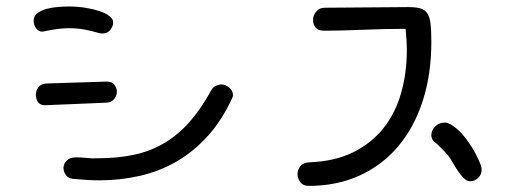

<svg xmlns="http://www.w3.org/2000/svg" viewBox="-20 -453 1649 604"><path d="M218.8 110.4Q197.3 110.4 188.5 99.1Q179.7 87.9 179.7 75.2Q179.7 62.5 189.9 52.2Q200.2 42 218.8 42Q236.3 42 252.9 43.9Q269.5 45.9 286.1 44.9Q350.6 44.9 402.3 33.7Q454.1 22.5 497.6 -3.4Q541 -29.3 576.7 -69.8Q612.3 -110.4 644.5 -168.9Q649.4 -178.7 658.2 -182.6Q667 -186.5 674.8 -187.5Q689.5 -187.5 701.2 -177.2Q712.9 -167 712.9 -154.3Q712.9 -151.4 710.9 -145.5Q678.7 -75.2 634.3 -25.9Q589.8 23.4 536.1 54.7Q482.4 85.9 420.4 100.1Q358.4 114.3 293 114.3Q274.4 114.3 256.3 113.3Q238.3 112.3 218.8 110.4ZM119.1 -354.5Q117.2 -353.5 113.3 -353.5Q100.6 -353.5 93.3 -364.3Q85.9 -375 85.9 -387.7Q85.9 -403.3 98.1 -412.1Q110.4 -420.9 127.4 -425.3Q144.5 -429.7 163.6 -431.2Q182.6 -432.6 196.3 -432.6Q222.7 -432.6 247.6 -428.7Q272.5 -424.8 292 -418.5Q311.5 -412.1 323.7 -402.8Q335.9 -393.6 335.9 -382.8Q335.9 -370.1 327.1 -358.9Q318.4 -347.7 301.8 -347.7Q295.9 -347.7 293 -348.6Q266.6 -356.4 244.1 -360.4Q221.7 -364.3 196.3 -364.3Q179.7 -364.3 160.6 -361.8Q141.6 -359.4 119.1 -354.5ZM312.5 -129.9 125 -122.1H120.1Q106.4 -122.1 99.6 -131.8Q92.8 -141.6 92.8 -155.3Q92.8 -168 101.1 -178.7Q109.4 -189.5 127 -190.4L312.5 -196.3Q332 -197.3 339.8 -186.5Q347.7 -175.8 347.7 -164.1Q347.7 -151.4 338.4 -140.6Q329.1 -129.9 312.5 -129.9Z M1000 -356.4Q980.5 -356.4 972.7 -366.2Q964.8 -376 964.8 -390.6Q964.8 -404.3 974.6 -416.5Q984.4 -428.7 1002 -428.7L1263.7 -430.7Q1287.1 -430.7 1301.8 -426.8Q1316.4 -422.9 1324.2 -411.1Q1332 -399.4 1334.5 -377.9Q1336.9 -356.4 1336.9 -321.3Q1336.9 -218.8 1309.6 -134.8Q1282.2 -50.8 1231.9 8.3Q1181.6 67.4 1110.4 99.6Q1039.1 131.8 951.2 131.8Q933.6 131.8 924.8 120.1Q916 108.4 916 94.7Q916 81.1 924.8 69.8Q933.6 58.6 953.1 57.6Q1033.2 54.7 1091.3 25.9Q1149.4 -2.9 1187 -50.8Q1224.6 -98.6 1242.2 -161.6Q1259.8 -224.6 1259.8 -293.9Q1259.8 -310.5 1258.8 -327.6Q1257.8 -344.7 1255.9 -362.3Q1190.4 -362.3 1122.1 -359.4Q1053.7 -356.4 1000 -356.4ZM1351.6 -2.9Q1343.8 -7.8 1340.3 -14.2Q1336.9 -20.5 1336.9 -27.3Q1336.9 -43.9 1349.6 -55.7Q1362.3 -67.4 1378.9 -67.4Q1389.6 -67.4 1404.3 -57.6Q1418.9 -47.9 1434.6 -30.3Q1450.2 -12.7 1465.3 11.7Q1480.5 36.1 1492.2 65.4Q1495.1 74.2 1495.1 81.1Q1495.1 96.7 1483.9 106.9Q1472.7 117.2 1459 117.2Q1449.2 117.2 1439.5 107.9Q1429.7 98.6 1420.9 85.4Q1412.1 72.3 1404.3 58.6Q1396.5 44.9 1389.6 36.1Q1379.9 24.4 1370.1 15.1Q1360.4 5.9 1351.6 -2.9Z"/></svg>

Font: Hi Melody
Style: Regular
Weight: 400
Designer: YoonDesign Inc.
Foundry: YoonDesign Inc.
Version: Version 3.00